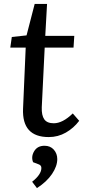

<svg xmlns="http://www.w3.org/2000/svg" viewBox="-20 -694 446 992"><path d="M41 -502.9 117.2 -511.2 159.2 -673.8H223.1L213.9 -508.8H363.8L359.9 -448.2H210.9L195.8 -140.1Q194.3 -98.1 208.7 -77.6Q223.1 -57.1 257.8 -57.1Q303.7 -57.1 356 -107.9L389.2 -69.8Q360.8 -32.2 320.3 -9Q279.8 14.2 231.9 14.2Q92.8 14.2 99.1 -132.8L112.8 -448.2H33.2ZM170.9 277.8Q221.7 245.1 248.8 204.8Q275.9 164.6 275.9 127.9Q275.9 99.6 258.1 79.3Q240.2 59.1 210 59.1Q173.3 59.1 156.5 87.4Q139.6 115.7 150.9 144L179.2 154.8Q193.8 159.7 193.8 173.8Q193.8 207.5 146 245.1Z"/></svg>

Font: Literata Book Medium
Style: Italic
Weight: 500
Italic angle: -3°
Designer: Latin by Veronika Burian and Jose Scaglione. Greek by Irene Vlachou. Cyrillic by Vera Evstafieva
Foundry: TypeTogether
Version: Version 1.003;PS 001.003;hotconv 1.0.88;makeotf.lib2.5.64775